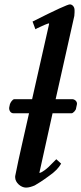

<svg xmlns="http://www.w3.org/2000/svg" viewBox="-20 -825 370 873"><path d="M98 28C111 28 124 24 138 18C152 10 173 -3 200 -23C233 -46 246 -61 258 -81L236 -101L222 -87C207 -71 194 -59 183 -51C172 -43 164 -39 160 -39H159L219 -310H306C312 -310 326 -324 326 -333L329 -347C334 -362 321 -373 310 -374H233L318 -753V-754L319 -769V-779C319 -795 308 -805 298 -805C290 -806 233 -780 128 -727L141 -692L150 -697C177 -710 194 -717 203 -719V-715C203 -714 202 -711 201 -706L126 -374H45C37 -374 27 -358 25 -351L22 -337C20 -325 27 -310 41 -310H112C91 -214 68 -121 49 -24V-18C49 5 75 28 98 28Z"/></svg>

Font: fbb
Style: Bold Italic
Weight: 700
Italic angle: -12°
Designer: David J. Perry, Michael Sharpe
Version: Version 0.991